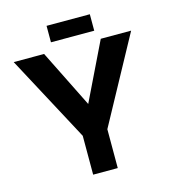

<svg xmlns="http://www.w3.org/2000/svg" viewBox="-127 -990 976 1093"><g transform="rotate(-15 361.0 -443.5)"><path d="M707 -736 431 -229V0H286V-229L15 -736H194L363 -396L528 -736ZM504 -887V-790H249V-887Z"/></g></svg>

Font: Josefin Sans
Style: Bold
Weight: 700
Designer: Santiago Orozco
Foundry: Typemade
Version: Version 2.000